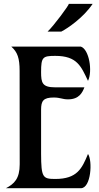

<svg xmlns="http://www.w3.org/2000/svg" viewBox="-20 -993 521 1013"><path d="M196.8 -414.1C196.8 -460 208 -478.5 263.2 -478.5C298.8 -478.5 308.6 -468.8 338.9 -468.8C398.4 -468.8 415 -505.9 425.3 -532.2H272C202.6 -532.2 196.8 -555.7 196.8 -613.3C196.8 -691.9 205.6 -698.2 271.5 -698.2C387.2 -698.2 407.7 -643.1 444.3 -566.4C469.2 -616.7 450.7 -732.4 406.7 -747.1H39.6C72.3 -718.3 83.5 -686 83.5 -619.1C83.5 -590.8 84 -126.5 84 -126.5C84 -50.3 55.2 -22.9 11.2 0H406.7C460.4 0 469.2 -145 444.3 -180.7C412.6 -104 387.2 -48.8 271.5 -48.8C205.6 -48.8 197.3 -56.2 196.8 -181.2C196.3 -402.3 196.8 -385.7 196.8 -414.1ZM343.3 -972.7C343.3 -964.8 264.2 -857.4 231 -826.2H303.2C338.4 -844.2 420.9 -900.9 468.8 -972.7Z"/></svg>

Font: Amarante
Style: Regular
Weight: 400
Designer: Karolina Lach
Foundry: Sorkin Type Co.
Version: Version 1.001